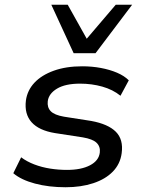

<svg xmlns="http://www.w3.org/2000/svg" viewBox="-20 -779 605 808"><path d="M256 9Q185 9 127 -6.5Q69 -22 36 -50L69 -117Q93 -99 124.5 -87Q156 -75 191 -69.5Q226 -64 262 -64Q322 -64 359 -83.5Q396 -103 400 -137Q403 -162 386.5 -178Q370 -194 328 -201L211 -219Q144 -230 113 -264.5Q82 -299 89 -356Q95 -399 125 -431Q155 -463 206.5 -481.5Q258 -500 326 -500Q367 -500 404.5 -493Q442 -486 472.5 -473Q503 -460 522 -441L487 -376Q455 -402 410.5 -414.5Q366 -427 317 -427Q255 -427 220 -406Q185 -385 181 -353Q178 -327 193.5 -311Q209 -295 249 -288L364 -270Q435 -257 467.5 -224.5Q500 -192 492 -134Q486 -89 455 -57Q424 -25 372.5 -8Q321 9 256 9ZM290 -555 196 -759H265L345 -616L467 -759H536L382 -555Z"/></svg>

Font: Nunito Sans 10pt SemiExpanded Medium
Style: Italic
Weight: 500
Width: 6
Italic angle: -9°
Designer: Vernon Adams
Foundry: Vernon Adams
Version: Version 3.101;gftools[0.9.27]